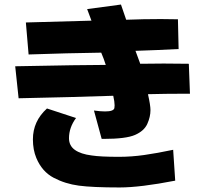

<svg xmlns="http://www.w3.org/2000/svg" viewBox="-20 -774 943 846"><path d="M437 -162H428L394 -287Q423 -283 443 -283Q481 -283 484 -298Q485 -303 485 -310Q485 -325 479 -352Q303 -346 62 -341L47 -482Q347 -488 446 -488Q438 -514 426 -542Q279 -540 106 -534L94 -675Q254 -680 383 -683L364 -734L513 -754L536 -687Q611 -690 688 -690L764 -689L767 -558Q672 -553 577 -550L598 -493Q647 -494 701 -494L812 -493L817 -361H786Q711 -361 632 -359Q643 -310 643 -289Q643 -259 629 -228Q615 -197 575 -179.5Q535 -162 437 -162ZM507 52Q388 52 327.5 44Q267 36 216 9Q165 -18 140 -78Q125 -114 125 -160Q125 -240 187 -296L315 -254Q284 -212 284 -165Q284 -132 310 -113.5Q336 -95 384 -89Q422 -83 504 -83Q559 -83 615.5 -91Q672 -99 743 -114L752 22Q598 52 507 52Z"/></svg>

Font: KN Bobohei
Style: Bold
Weight: 700
Designer: Kingnam Type Foundry
Version: Version 1.710;March 18, 2023